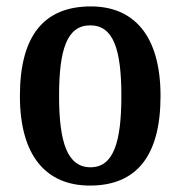

<svg xmlns="http://www.w3.org/2000/svg" viewBox="-20 -568 562 598"><path d="M260 10C404 10 480 -81 480 -269C480 -457 397 -548 263 -548C117 -548 42 -457 42 -269C42 -81 125 10 260 10ZM262 -47C190 -47 164 -124 164 -269C164 -415 189 -489 261 -489C333 -489 358 -415 358 -269C358 -124 333 -47 262 -47Z"/></svg>

Font: Noto Serif Sinhala Condensed SemiBold
Style: Regular
Weight: 600
Width: 3
Designer: Jelle Bosma - Monotype Design Team
Foundry: Monotype Imaging Inc.
Version: Version 2.007